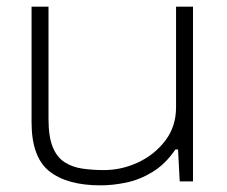

<svg xmlns="http://www.w3.org/2000/svg" viewBox="-20 -546 684 578"><path d="M283 12Q182 12 128.5 -30.5Q75 -73 75 -178V-526H126V-189Q126 -135 138.5 -104Q151 -73 174 -58Q197 -43 227.5 -38.5Q258 -34 293 -34Q346 -34 395.5 -57Q445 -80 477.5 -122.5Q510 -165 510 -223V-526H561V0H521L516 -96H508Q478 -52 439.5 -28.5Q401 -5 360.5 3.5Q320 12 283 12Z"/></svg>

Font: Archivo Expanded Thin
Style: Regular
Weight: 250
Width: 7
Designer: Hector Gatti
Foundry: Omnibus-Type
Version: Version 2.001